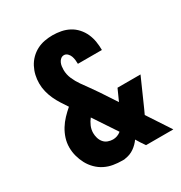

<svg xmlns="http://www.w3.org/2000/svg" viewBox="-175 -870 950 1005"><g transform="rotate(-30 300.0 -367.5)"><path d="M275 8Q248 8 221 3.5Q194 -1 170 -13Q146 -25 126.5 -44.5Q107 -64 94.5 -87.5Q82 -111 75 -137Q68 -163 68 -190Q68 -218 76.5 -244.5Q85 -271 99.5 -294.5Q114 -318 133 -338Q152 -358 173 -376Q159 -397 145.5 -418Q132 -439 121.5 -462Q111 -485 105 -509.5Q99 -534 99 -559Q99 -584 104.5 -608Q110 -632 121.5 -654Q133 -676 150.5 -693.5Q168 -711 190 -722.5Q212 -734 236.5 -738.5Q261 -743 285 -743Q311 -743 336.5 -738Q362 -733 384.5 -721Q407 -709 424.5 -689.5Q442 -670 452.5 -646.5Q463 -623 467 -597.5Q471 -572 471 -547H326Q326 -559 324.5 -571Q323 -583 319 -594Q315 -605 306 -614Q297 -623 285 -623Q274 -623 265.5 -616Q257 -609 252.5 -599Q248 -589 246.5 -578.5Q245 -568 245 -557Q245 -529 256.5 -502.5Q268 -476 284.5 -452.5Q301 -429 317.5 -406.5Q334 -384 350 -360L412 -266L443 -335H582L508 -168Q505 -161 501.5 -154Q498 -147 495 -140L587 0H422L403 -28L387 -54Q371 -31 347.5 -14.5Q324 2 296 6L286 8ZM288 -112Q301 -112 313.5 -116.5Q326 -121 337 -130L244 -270Q231 -254 222.5 -234Q214 -214 214 -193Q214 -178 218.5 -162.5Q223 -147 233 -135Q243 -123 258 -117.5Q273 -112 288 -112Z"/></g></svg>

Font: Iosevka SS04 Heavy Extended
Style: Regular
Weight: 900
Width: 7
Monospace: yes
Designer: Belleve Invis
Foundry: Belleve Invis
Version: Version 19.0.0; ttfautohint (v1.8.4)